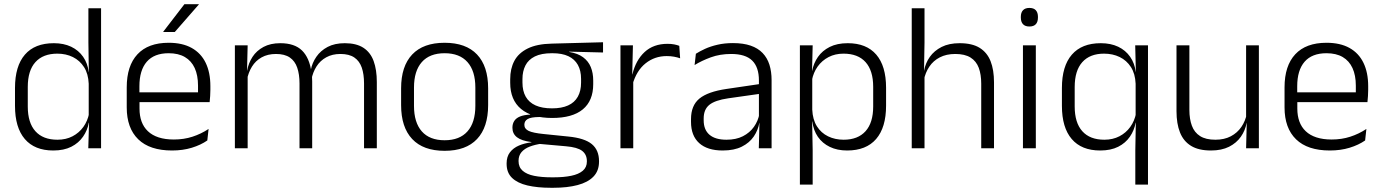

<svg xmlns="http://www.w3.org/2000/svg" viewBox="-20 -702 6542 909"><path d="M232 10.5Q144 10.5 97.5 -43.8Q51 -98 51 -201V-285.5Q51 -389 97.8 -443.2Q144.5 -497.5 235 -497.5Q281.5 -497.5 316.8 -480.8Q352 -464 373.5 -433.2Q395 -402.5 400 -361H420L400 -305.5Q398 -352.5 378 -384Q358 -415.5 325.2 -431.8Q292.5 -448 251.5 -448Q184 -448 147.8 -408Q111.5 -368 111.5 -290.5V-197.5Q111.5 -121 147.5 -80.8Q183.5 -40.5 252 -40.5Q292.5 -40.5 323.5 -56.8Q354.5 -73 374.8 -101.2Q395 -129.5 402 -166L418 -121H400.5Q394 -85 373.2 -55Q352.5 -25 317.5 -7.2Q282.5 10.5 232 10.5ZM398 0 401.5 -122 400 -142V-347.5L400.5 -362L398.5 -500.5V-663H458.5V0Z M794.5 10.5Q689 10.5 634.5 -42.5Q580 -95.5 580 -193.5V-288.5Q580 -390.5 630.8 -445Q681.5 -499.5 778.5 -499.5Q843.5 -499.5 887.5 -475Q931.5 -450.5 953.8 -404.5Q976 -358.5 976 -294V-276.5Q976 -262 975 -247.5Q974 -233 972.5 -218.5H916.5Q917.5 -240.5 917.5 -260.2Q917.5 -280 917.5 -296.5Q917.5 -345.5 901.8 -379.8Q886 -414 855.2 -432Q824.5 -450 778.5 -450Q710 -450 675 -409.8Q640 -369.5 640 -293.5V-246L640.5 -238V-187.5Q640.5 -154 650.2 -127Q660 -100 680.2 -80.8Q700.5 -61.5 731.2 -51.5Q762 -41.5 803 -41.5Q850.5 -41.5 891.2 -54.8Q932 -68 967.5 -91.5L961.5 -37Q930.5 -15.5 888 -2.5Q845.5 10.5 794.5 10.5ZM611.5 -218.5V-265H959V-218.5ZM853 -682H921.5V-681L807.5 -550.5H753V-552Z M1703.5 0V-307Q1703.5 -350.5 1692.8 -381.8Q1682 -413 1657.5 -429.8Q1633 -446.5 1591.5 -446.5Q1553.5 -446.5 1524.8 -430.8Q1496 -415 1478.5 -387.5Q1461 -360 1454.5 -325.5L1443 -371H1451.5Q1458 -404.5 1477.8 -433.2Q1497.5 -462 1531 -479.8Q1564.5 -497.5 1612.5 -497.5Q1667 -497.5 1700.5 -475.8Q1734 -454 1749 -412.8Q1764 -371.5 1764 -313.5V0ZM1092 0V-487.5H1152.5L1149.5 -366.5L1152.5 -363.5V0ZM1398 0V-307Q1398 -350 1387.2 -381.5Q1376.5 -413 1352 -429.8Q1327.5 -446.5 1286.5 -446.5Q1247.5 -446.5 1218.8 -430.5Q1190 -414.5 1172.8 -386.5Q1155.5 -358.5 1149 -322.5L1135.5 -367.5H1150Q1156.5 -403.5 1175.5 -432.8Q1194.5 -462 1227.5 -479.8Q1260.5 -497.5 1307 -497.5Q1374.5 -497.5 1409.8 -463Q1445 -428.5 1454.5 -360.5Q1456.5 -350 1457.2 -338.8Q1458 -327.5 1458 -316V0Z M2085 12Q1984 12 1931.5 -43.8Q1879 -99.5 1879 -204.5V-284Q1879 -388.5 1931.5 -444Q1984 -499.5 2085 -499.5Q2186 -499.5 2238.5 -444Q2291 -388.5 2291 -284V-204.5Q2291 -99.5 2238.5 -43.8Q2186 12 2085 12ZM2085 -38Q2156 -38 2193.2 -80Q2230.5 -122 2230.5 -201V-287.5Q2230.5 -366 2193.2 -408Q2156 -450 2085 -450Q2014 -450 1977 -408Q1940 -366 1940 -287.5V-201Q1940 -122 1977 -80Q2014 -38 2085 -38Z M2594 -143.5Q2498 -143.5 2446.8 -186.2Q2395.5 -229 2395.5 -310V-327Q2395.5 -377 2415.2 -414Q2435 -451 2478.5 -472.5Q2522 -494 2592.5 -495.5L2835 -502V-453.5L2675 -457.5V-456Q2715.5 -449.5 2740.5 -431Q2765.5 -412.5 2777 -384.5Q2788.5 -356.5 2788.5 -320.5V-303.5Q2788.5 -225 2739.2 -184.2Q2690 -143.5 2594 -143.5ZM2591 137.5H2601.5Q2649.5 137.5 2684.5 130.2Q2719.5 123 2739 106.5Q2758.5 90 2758.5 62.5V61Q2758.5 29.5 2736 12.2Q2713.5 -5 2659.5 -9.5L2524.5 -21.5L2545.5 -22Q2513 -17.5 2488.2 -8Q2463.5 1.5 2449.2 18Q2435 34.5 2435 59.5V60.5Q2435 89.5 2454.5 106.5Q2474 123.5 2509 130.5Q2544 137.5 2591 137.5ZM2587.5 187Q2524 187 2477 176Q2430 165 2404.2 140.2Q2378.5 115.5 2378.5 73.5V71.5Q2378.5 40 2394.2 19.2Q2410 -1.5 2437 -13Q2464 -24.5 2496 -28L2495.5 -29.5Q2449 -35.5 2427.5 -52.2Q2406 -69 2406 -97V-97.5Q2406 -116 2414.8 -129.5Q2423.5 -143 2442 -150.5Q2460.5 -158 2490 -159.5V-168.5L2570.5 -147L2532.5 -148Q2493 -147.5 2477.8 -138.2Q2462.5 -129 2462.5 -111.5V-111Q2462.5 -92 2483 -82.2Q2503.5 -72.5 2554 -67.5L2671.5 -55.5Q2747.5 -48 2781.8 -19.8Q2816 8.5 2816 61V63Q2816 107 2789.5 134.2Q2763 161.5 2714.5 174.2Q2666 187 2600.5 187ZM2593.5 -189Q2639 -189 2669.5 -202.8Q2700 -216.5 2715.5 -244Q2731 -271.5 2731 -311V-328.5Q2731 -367.5 2715.8 -394.8Q2700.5 -422 2670.8 -436Q2641 -450 2596 -450H2592.5Q2543 -450 2512.2 -434.8Q2481.5 -419.5 2467.5 -392Q2453.5 -364.5 2453.5 -328V-311.5Q2453.5 -271.5 2469 -244.2Q2484.5 -217 2515.5 -203Q2546.5 -189 2593.5 -189Z M2974.5 -301.5 2959 -348 2974 -350Q2990 -417 3032 -455.8Q3074 -494.5 3140.5 -494.5Q3158 -494.5 3172 -491.8Q3186 -489 3196 -485L3200 -426Q3187.5 -430.5 3171.5 -433.5Q3155.5 -436.5 3136.5 -436.5Q3079.5 -436.5 3036.5 -402.2Q2993.5 -368 2974.5 -301.5ZM2917.5 0V-487.5H2976.5L2973 -341L2978 -336V0Z M3572.5 0 3575.5 -121.5 3573 -131V-288.5V-321Q3573 -384 3541.2 -415.2Q3509.5 -446.5 3441.5 -446.5Q3388.5 -446.5 3345 -430.5Q3301.5 -414.5 3268.5 -394L3274.5 -447.5Q3292.5 -459 3318 -470.8Q3343.5 -482.5 3376.8 -490.2Q3410 -498 3450 -498Q3499 -498 3533.8 -486Q3568.5 -474 3590.5 -451Q3612.5 -428 3622.8 -395.5Q3633 -363 3633 -322.5V0ZM3401.5 10.5Q3329 10.5 3290.2 -24.5Q3251.5 -59.5 3251.5 -125V-138Q3251.5 -202.5 3291.2 -235.2Q3331 -268 3420 -281L3583 -305L3586 -259L3427.5 -236.5Q3365.5 -227.5 3338.5 -205.8Q3311.5 -184 3311.5 -141.5V-132.5Q3311.5 -87.5 3339 -64Q3366.5 -40.5 3419.5 -40.5Q3465 -40.5 3497.2 -57Q3529.5 -73.5 3549.2 -101.2Q3569 -129 3575.5 -163.5L3587.5 -120.5H3575Q3569 -86 3548.8 -56Q3528.5 -26 3492.2 -7.8Q3456 10.5 3401.5 10.5Z M3990.5 10.5Q3944 10.5 3908.8 -6.5Q3873.5 -23.5 3852.2 -54.2Q3831 -85 3826 -126.5H3806L3825.5 -183Q3827.5 -136 3847.5 -104.2Q3867.5 -72.5 3900.5 -56.5Q3933.5 -40.5 3974 -40.5Q4041.5 -40.5 4077.8 -80.8Q4114 -121 4114 -198V-291Q4114 -367.5 4078 -407.8Q4042 -448 3973.5 -448Q3934 -448 3902.8 -431.8Q3871.5 -415.5 3851.2 -387.2Q3831 -359 3824 -322L3807.5 -366.5H3825Q3832 -403 3852.5 -432.5Q3873 -462 3908.2 -479.8Q3943.5 -497.5 3993.5 -497.5Q4082 -497.5 4128.5 -443.5Q4175 -389.5 4175 -286.5V-202Q4175 -98.5 4128 -44Q4081 10.5 3990.5 10.5ZM3767 172V-487.5H3827.5L3824.5 -366L3825.5 -346V-139.5L3825 -125.5L3827.5 9V172Z M4625.5 0V-306Q4625.5 -349.5 4613.8 -381Q4602 -412.5 4575 -429.5Q4548 -446.5 4502.5 -446.5Q4460.5 -446.5 4429.5 -430.5Q4398.5 -414.5 4379.8 -386.5Q4361 -358.5 4354 -323L4338.5 -367.5H4355Q4361.5 -403.5 4382.2 -432.8Q4403 -462 4438 -479.8Q4473 -497.5 4523.5 -497.5Q4582.5 -497.5 4618 -475.5Q4653.5 -453.5 4669.8 -412.2Q4686 -371 4686 -312V0ZM4296.5 0V-663H4357V-501L4354.5 -361L4357 -356V0Z M4823 0V-487.5H4884V0ZM4853.5 -576.5Q4833.5 -576.5 4823.2 -587.5Q4813 -598.5 4813 -619V-622.5Q4813 -642.5 4823.2 -653.5Q4833.5 -664.5 4853.5 -664.5Q4874 -664.5 4884 -653.5Q4894 -642.5 4894 -622.5V-619Q4894 -598.5 4884 -587.5Q4874 -576.5 4853.5 -576.5Z M5188.5 10.5Q5100.5 10.5 5054 -43.8Q5007.5 -98 5007.5 -201V-285.5Q5007.5 -389 5054.5 -443.2Q5101.5 -497.5 5191.5 -497.5Q5238.5 -497.5 5273.8 -480.8Q5309 -464 5330.5 -433.2Q5352 -402.5 5357 -361H5377L5356.5 -305.5Q5354.5 -353 5334.2 -384.5Q5314 -416 5281 -432Q5248 -448 5207 -448Q5140 -448 5104 -407.8Q5068 -367.5 5068 -290V-198Q5068 -121 5104 -80.8Q5140 -40.5 5208.5 -40.5Q5248.5 -40.5 5279.8 -56.8Q5311 -73 5331.2 -101.2Q5351.5 -129.5 5358.5 -166L5374 -121H5356.5Q5350 -85 5329.5 -55Q5309 -25 5274 -7.2Q5239 10.5 5188.5 10.5ZM5355 172V9L5357.5 -128L5356.5 -140.5V-346L5357.5 -366L5354.5 -487.5H5415V172Z M5611 -487.5V-181.5Q5611 -138.5 5622.8 -106.8Q5634.5 -75 5661.5 -57.8Q5688.5 -40.5 5734 -40.5Q5776.5 -40.5 5807.2 -56.8Q5838 -73 5857.2 -101.2Q5876.5 -129.5 5883 -164.5L5895.5 -120H5882Q5875.5 -84.5 5854.8 -54.8Q5834 -25 5798.8 -7.2Q5763.5 10.5 5713 10.5Q5654.5 10.5 5618.8 -11.5Q5583 -33.5 5566.5 -75Q5550 -116.5 5550 -175.5V-487.5ZM5940 -487.5V0H5879.5L5882.5 -120.5L5879.5 -123.5V-487.5Z M6276 10.5Q6170.5 10.5 6116 -42.5Q6061.5 -95.5 6061.5 -193.5V-288.5Q6061.5 -390.5 6112.2 -445Q6163 -499.5 6260 -499.5Q6325 -499.5 6369 -475Q6413 -450.5 6435.2 -404.5Q6457.5 -358.5 6457.5 -294V-276.5Q6457.5 -262 6456.5 -247.5Q6455.5 -233 6454 -218.5H6398Q6399 -240.5 6399 -260.2Q6399 -280 6399 -296.5Q6399 -345.5 6383.2 -379.8Q6367.5 -414 6336.8 -432Q6306 -450 6260 -450Q6191.5 -450 6156.5 -409.8Q6121.5 -369.5 6121.5 -293.5V-246L6122 -238V-187.5Q6122 -154 6131.8 -127Q6141.5 -100 6161.8 -80.8Q6182 -61.5 6212.8 -51.5Q6243.5 -41.5 6284.5 -41.5Q6332 -41.5 6372.8 -54.8Q6413.5 -68 6449 -91.5L6443 -37Q6412 -15.5 6369.5 -2.5Q6327 10.5 6276 10.5ZM6093 -218.5V-265H6440.5V-218.5Z"/></svg>

Font: Anek Odia Light
Style: Regular
Weight: 300
Designer: Yesha Goshar & Mahesh Sahu (Odia), Yesha Goshar (Latin)
Foundry: Ek Type
Version: Version 1.003